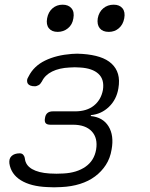

<svg xmlns="http://www.w3.org/2000/svg" viewBox="-20 -789 640 819"><path d="M102 -463Q124 -507 172 -530.5Q220 -554 286 -559Q297 -560 309 -560Q321 -560 332 -559Q374 -556 405 -546Q436 -536 456 -517.5Q476 -499 483.5 -473Q491 -447 485 -412Q477 -364 444.5 -333Q412 -302 368 -298L367 -294Q419 -289 443 -250Q467 -211 456 -151Q450 -114 431.5 -85.5Q413 -57 385.5 -36.5Q358 -16 321.5 -4.5Q285 7 241 9Q226 10 210.5 10Q195 10 181 9Q111 6 69 -20Q27 -46 20 -92Q19 -102 21 -109.5Q23 -117 29 -123Q35 -129 44 -132Q53 -135 64 -135Q69 -135 72.5 -133.5Q76 -132 78.5 -129.5Q81 -127 83 -123Q85 -119 86 -113Q89 -84 116.5 -68Q144 -52 191 -49Q206 -48 221 -48Q236 -48 251 -49Q308 -52 345 -78Q382 -104 390 -151Q398 -200 371.5 -228.5Q345 -257 291 -257H195Q180 -257 174.5 -264Q169 -271 172 -286Q174 -300 182.5 -307Q191 -314 205 -314H300Q350 -314 380.5 -338.5Q411 -363 419 -405Q426 -450 400 -474Q374 -498 322 -501Q311 -502 299 -502Q287 -502 276 -501Q233 -499 202.5 -484Q172 -469 159 -442Q156 -437 152.5 -432.5Q149 -428 145 -426Q141 -424 137 -422.5Q133 -421 129 -421Q117 -421 109.5 -424Q102 -427 98.5 -432.5Q95 -438 95.5 -446Q96 -454 102 -463ZM444 -653Q418 -653 405.5 -668.5Q393 -684 397 -711Q402 -738 420.5 -753.5Q439 -769 465 -769Q490 -769 502.5 -753.5Q515 -738 510 -711Q505 -684 487 -668.5Q469 -653 444 -653ZM226 -653Q201 -653 188.5 -668.5Q176 -684 181 -711Q186 -738 204 -753.5Q222 -769 247 -769Q272 -769 285 -753.5Q298 -738 293 -711Q289 -684 270 -668.5Q251 -653 226 -653Z"/></svg>

Font: Maple Mono NL ExtraLight
Style: Italic
Weight: 275
Italic angle: -10°
Monospace: yes
Designer: subframe7536
Version: Version 7.000